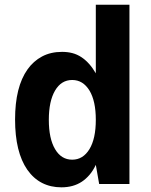

<svg xmlns="http://www.w3.org/2000/svg" viewBox="-20 -780 642 814"><path d="M240.2 14.2Q194.8 14.2 158.4 -4.4Q122.1 -22.9 95.7 -60.5Q43.9 -135.3 43.9 -273.4Q43.9 -411.6 96.7 -485.8Q121.6 -521 158.2 -540.5Q194.8 -560.1 243.2 -560.1Q266.6 -560.1 286.6 -554.9Q306.6 -549.8 325.2 -537.6Q359.9 -514.6 386.2 -469.2V-759.8H528.8V0H400.4L386.2 -81.1Q375 -57.1 359.9 -39.3Q344.7 -21.5 327.1 -9.8Q291 14.2 240.2 14.2ZM286.1 -103Q332 -103 359.4 -147.9Q386.2 -192.4 386.2 -272Q386.2 -351.6 359.4 -396Q332 -440.9 286.1 -440.9Q239.7 -440.9 213.4 -396Q187 -351.1 187 -272Q187 -192.4 213.4 -147.9Q239.7 -103 286.1 -103Z"/></svg>

Font: Hack
Style: Bold
Weight: 700
Monospace: yes
Designer: Christopher Simpkins
Foundry: Christopher Simpkins
Version: Version 2.017